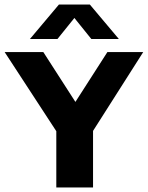

<svg xmlns="http://www.w3.org/2000/svg" viewBox="-44 -824 649 844"><path d="M203.5 0V-309L236 -197.5L-23.5 -595H146.5L310 -341H265L428 -595H585.5L332.5 -197.5L365 -307.5V0ZM87.5 -652.5 215 -804H351L478.5 -652.5H357.5L270.5 -760.5H295.5L208.5 -652.5Z"/></svg>

Font: Encode Sans SC Condensed Thin
Style: Bold
Weight: 700
Version: Version 3.002